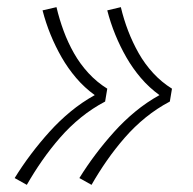

<svg xmlns="http://www.w3.org/2000/svg" viewBox="-20 -606 540 537"><path d="M236 -89 202 -108Q223 -142 247.5 -174.5Q272 -207 299.5 -237.5Q327 -268 358.5 -294Q390 -320 426 -340Q397 -361 374 -388Q351 -415 333.5 -445.5Q316 -476 302.5 -509Q289 -542 280 -577L318 -586Q326 -552 338.5 -519.5Q351 -487 368 -457Q385 -427 408.5 -401.5Q432 -376 461 -358L455 -322Q419 -303 387.5 -277.5Q356 -252 329 -221Q302 -190 279 -157Q256 -124 236 -89ZM55 -89 21 -108Q42 -142 66.5 -174.5Q91 -207 118.5 -237.5Q146 -268 177.5 -294Q209 -320 245 -340Q216 -361 193 -388Q170 -415 152.5 -445.5Q135 -476 121.5 -509Q108 -542 99 -577L138 -586Q146 -552 158 -519.5Q170 -487 187 -457Q204 -427 227.5 -401.5Q251 -376 280 -358L274 -322Q238 -303 206.5 -277.5Q175 -252 148 -221Q121 -190 98 -157Q75 -124 55 -89Z"/></svg>

Font: Iosevka Curly XLtObl
Style: Regular
Weight: 200
Italic angle: -9°
Monospace: yes
Designer: Belleve Invis
Foundry: Belleve Invis
Version: Version 11.1.0; ttfautohint (v1.8.3)